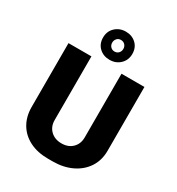

<svg xmlns="http://www.w3.org/2000/svg" viewBox="-216 -1066 1118 1211"><g transform="rotate(30 342.5 -460.0)"><path d="M319 10Q241 10 184 -19Q127 -48 96.5 -100Q66 -152 66 -221V-686H233V-222Q233 -175 263.5 -145.5Q294 -116 343 -116Q392 -116 422 -145.5Q452 -175 452 -222V-686H619V-221Q619 -152 585 -100Q551 -48 490.5 -19Q430 10 352 10ZM342 -724Q297 -724 267 -752Q237 -780 237 -826Q237 -872 268 -901Q299 -930 344 -930Q389 -930 419 -902Q449 -874 449 -828Q449 -783 418.5 -753.5Q388 -724 342 -724ZM343 -785Q362 -785 373 -797.5Q384 -810 384 -827Q384 -845 372.5 -857Q361 -869 343 -869Q325 -869 314 -856.5Q303 -844 303 -827Q303 -809 314.5 -797Q326 -785 343 -785Z"/></g></svg>

Font: Chivo Medium
Style: Bold
Weight: 700
Version: Version 2.002